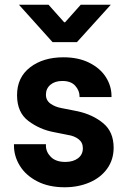

<svg xmlns="http://www.w3.org/2000/svg" viewBox="-20 -783 534 811"><path d="M39 -168V-174H174V-168Q174 -141 195 -120Q216 -99 256 -99Q289 -99 309.5 -114.5Q330 -130 330 -157Q330 -181 312 -195Q294 -209 267 -213L207 -225Q148 -236 100 -272Q52 -308 52 -381Q52 -456 107 -498.5Q162 -541 248 -541Q311 -541 357 -518Q403 -495 427 -457.5Q451 -420 451 -377V-373H316V-376Q316 -400 298 -420.5Q280 -441 243 -441Q212 -441 193 -425Q174 -409 174 -383Q174 -359 193.5 -345Q213 -331 242 -326L308 -313Q372 -299 416 -262.5Q460 -226 460 -159Q460 -109 433 -71Q406 -33 358.5 -12.5Q311 8 253 8Q186 8 137.5 -17Q89 -42 64 -82.5Q39 -123 39 -168ZM185 -763 251 -689H255L321 -763H448L305 -605H202L60 -763Z"/></svg>

Font: Be Vietnam
Style: Bold
Weight: 700
Designer: Gabriel Lam
Foundry: TypeRant
Version: Version 4.000